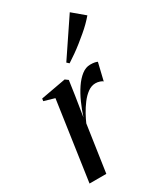

<svg xmlns="http://www.w3.org/2000/svg" viewBox="-196 -876 832 961"><g transform="rotate(-30 220.0 -396.0)"><path d="M28.5 0 94.5 -455.5 34 -473 36 -487 181 -513.5 198 -501 186 -418 167.5 -301.5Q180 -340.5 196.8 -378Q213.5 -415.5 234.2 -446.2Q255 -477 278.8 -495.5Q302.5 -514 328.5 -514Q345 -514 354.8 -511.8Q364.5 -509.5 369.5 -507L345.5 -407Q342 -411.5 329.5 -415.8Q317 -420 304.5 -420Q281 -420 259.8 -404.5Q238.5 -389 220.2 -364.8Q202 -340.5 187.8 -314.8Q173.5 -289 165 -269L125.5 0ZM230.5 -582.5 371.5 -792 440 -734.5Q426.5 -718.5 409.5 -701.5Q392.5 -684.5 372.2 -667.5Q352 -650.5 330.8 -633.5Q309.5 -616.5 287.2 -600.8Q265 -585 243 -571Z"/></g></svg>

Font: Merriweather 144pt
Style: Italic
Weight: 400
Italic angle: -7.8°
Version: Version 2.101